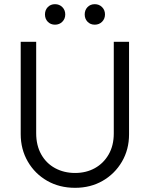

<svg xmlns="http://www.w3.org/2000/svg" viewBox="-20 -888 716 918"><path d="M339 10Q264 10 205.5 -23.5Q147 -57 113 -115.5Q79 -174 79 -247V-688H153V-251Q153 -193 177 -150Q201 -107 243.5 -84Q286 -61 339 -61Q392 -61 433.5 -84Q475 -107 499.5 -149.5Q524 -192 524 -250V-688H597V-246Q597 -173 563 -115Q529 -57 471 -23.5Q413 10 339 10ZM243 -770Q222 -770 208.5 -784Q195 -798 195 -819Q195 -840 208.5 -854Q222 -868 243 -868Q264 -868 278 -854Q292 -840 292 -819Q292 -798 278 -784Q264 -770 243 -770ZM433 -770Q412 -770 398.5 -784Q385 -798 385 -819Q385 -840 398.5 -854Q412 -868 433 -868Q454 -868 468 -854Q482 -840 482 -819Q482 -798 468 -784Q454 -770 433 -770Z"/></svg>

Font: Outfit Light
Style: Regular
Weight: 300
Designer: Rodrigo Fuenzalida
Foundry: fragTYPE
Version: Version 1.100; ttfautohint (v1.8.4.7-5d5b)